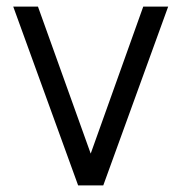

<svg xmlns="http://www.w3.org/2000/svg" viewBox="-20 -560 548 580"><path d="M216 0 20 -540H94.7L254 -96L412.7 -540H488L292 0Z"/></svg>

Font: Hauora
Style: Regular
Weight: 400
Designer: Wayne Shih
Foundry: WCYS
Version: Version 1.001